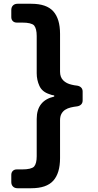

<svg xmlns="http://www.w3.org/2000/svg" viewBox="-20 -844 519 1020"><path d="M40 123V85Q40 72 48 64Q56 56 69 56H98Q146 56 161 41Q175 25 175 -14V-212Q175 -310 268 -331V-337Q253 -339 242 -344Q204 -356 189.5 -387.5Q175 -419 175 -455V-653Q175 -692 161 -709Q146 -724 98 -724H69Q56 -724 48 -732Q40 -740 40 -753V-791Q40 -806 49 -815Q58 -824 73 -824H146Q227 -824 263 -784Q299 -744 299 -664V-463Q299 -434 316 -417Q333 -400 361 -394Q368 -392 375 -391Q382 -390 390 -389Q403 -387 411 -379Q419 -371 419 -358V-310Q419 -297 411 -289Q403 -281 390 -279Q372 -277 355.5 -273Q339 -269 326.5 -261Q314 -253 306.5 -239.5Q299 -226 299 -205V-4Q299 76 263 116Q227 156 146 156H73Q58 156 49 147Q40 138 40 123Z"/></svg>

Font: Higure Gothic Black
Style: Regular
Weight: 900
Designer: Yoshimichi Ohira
Foundry: Positype
Version: Version 1.000